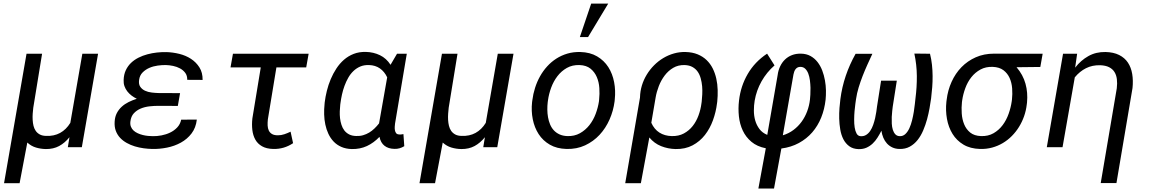

<svg xmlns="http://www.w3.org/2000/svg" viewBox="-20 -832 6496 1085"><path d="M217.8 -528.3 168 -223.1Q166 -207.5 164.8 -189.7Q163.6 -171.9 164.6 -154.3Q165.5 -136.7 169.4 -120.8Q173.3 -105 181.9 -92.5Q190.4 -80.1 204.6 -72.3Q218.8 -64.5 240.2 -64Q285.2 -62 319.6 -80.8Q354 -99.6 377.4 -137.7L445.3 -528.3H534.2L442.4 0H363.3L372.6 -56.6Q346.7 -24.4 314.2 -6.8Q281.7 10.7 239.3 10.3Q210 9.8 183.1 1.7Q156.2 -6.3 134.3 -26.4L90.8 203.1H2.9L129.9 -528.3Z M874.5 -233.9Q850.6 -233.9 824.2 -231Q797.9 -228 775.1 -218.5Q752.4 -209 736.3 -191.7Q720.2 -174.3 716.8 -145Q714.8 -128.4 720 -115.7Q725.1 -103 735.1 -94Q745.1 -85 758.5 -78.9Q772 -72.8 786.6 -69.1Q801.3 -65.4 816.2 -64Q831.1 -62.5 843.3 -62.5Q866.7 -62 892.6 -66.9Q918.5 -71.8 941.4 -82.8Q964.4 -93.8 981.4 -111.8Q998.5 -129.9 1003.9 -155.8L1092.3 -156.2Q1086.9 -109.9 1062.5 -77.9Q1038.1 -45.9 1002.2 -26.1Q966.3 -6.3 923.8 2.2Q881.3 10.7 840.3 9.8Q816.9 9.3 791.5 5.9Q766.1 2.4 741.9 -4.9Q717.8 -12.2 696.3 -24.2Q674.8 -36.1 658.9 -53Q643.1 -69.8 634.5 -92.5Q626 -115.2 627.9 -144.5Q629.4 -171.9 640.1 -192.6Q650.9 -213.4 668 -229Q685.1 -244.6 707 -255.4Q729 -266.1 752.9 -273.9Q736.8 -281.7 723.1 -292.2Q709.5 -302.7 699.2 -315.9Q689 -329.1 683.3 -345.2Q677.7 -361.3 678.7 -380.4Q679.7 -411.1 690.9 -435.1Q702.1 -459 720.5 -476.6Q738.8 -494.1 762.7 -506.1Q786.6 -518.1 813 -525.1Q839.4 -532.2 866.9 -535.2Q894.5 -538.1 920.4 -537.6Q956.5 -536.6 993.2 -527.6Q1029.8 -518.6 1059.1 -499.5Q1088.4 -480.5 1106.9 -451.2Q1125.5 -421.9 1125 -380.4L1038.1 -380.9Q1038.6 -404.3 1027.1 -419.9Q1015.6 -435.5 997.6 -445.3Q979.5 -455.1 958.3 -459.5Q937 -463.9 917.5 -464.4Q896 -464.8 871.1 -461.4Q846.2 -458 824.2 -448.5Q802.2 -439 785.9 -422.6Q769.5 -406.2 766.1 -380.4Q762.7 -356 772.7 -341.6Q782.7 -327.1 799.6 -319.3Q816.4 -311.5 837.2 -309.1Q857.9 -306.6 876.5 -306.2L997.6 -305.7L984.9 -233.4Z M1710.4 -451.2H1542L1493.7 -157.7Q1491.7 -139.2 1492.4 -122.8Q1493.2 -106.4 1499 -94.2Q1504.9 -82 1517.1 -74.7Q1529.3 -67.4 1550.3 -67.4Q1569.3 -67.4 1587.2 -73.5Q1605 -79.6 1622.1 -87.9L1636.2 -22.9Q1585.4 11.2 1524.4 9.8Q1485.4 8.8 1460.7 -5.4Q1436 -19.5 1422.9 -43Q1409.7 -66.4 1406 -97.4Q1402.3 -128.4 1406.2 -163.1L1453.6 -451.2H1282.7L1296.4 -528.3H1724.1Z M2278.8 -528.3 2212.4 -133.8Q2211.4 -126 2210.7 -115.7Q2210 -105.5 2211.7 -95.9Q2213.4 -86.4 2218.5 -79.6Q2223.6 -72.8 2234.9 -72.3Q2241.2 -71.3 2247.6 -72.3Q2253.9 -73.2 2259.8 -74.2L2264.6 -5.9Q2251.5 2 2238 5.9Q2224.6 9.8 2209 9.3Q2174.8 8.8 2153.1 -8.1Q2131.3 -24.9 2124.5 -58.6Q2092.3 -24.9 2053.7 -6.8Q2015.1 11.2 1967.8 10.3Q1934.1 9.3 1908.7 -2Q1883.3 -13.2 1865.2 -32.2Q1847.2 -51.3 1835.7 -75.9Q1824.2 -100.6 1818.4 -128.4Q1812.5 -156.2 1811.8 -185.5Q1811 -214.8 1814 -242.7L1814.9 -253.4Q1818.8 -285.2 1827.1 -318.8Q1835.4 -352.5 1848.9 -384.5Q1862.3 -416.5 1880.9 -444.8Q1899.4 -473.1 1923.8 -494.4Q1948.2 -515.6 1979 -527.6Q2009.8 -539.6 2047.9 -538.6Q2090.8 -537.6 2127.2 -520Q2163.6 -502.4 2187 -465.8L2223.6 -528.3ZM1902.8 -240.7Q1900.9 -223.1 1900.1 -203.1Q1899.4 -183.1 1901.6 -163.8Q1903.8 -144.5 1909.7 -126.5Q1915.5 -108.4 1926 -94.7Q1936.5 -81.1 1952.9 -72.5Q1969.2 -64 1992.7 -63.5Q2013.7 -62.5 2032 -67.9Q2050.3 -73.2 2066.2 -82.8Q2082 -92.3 2095.9 -105.7Q2109.9 -119.1 2122.1 -134.8L2168 -395Q2152.8 -427.2 2127 -445.3Q2101.1 -463.4 2065.4 -464.4Q2037.6 -465.3 2015.9 -456.1Q1994.1 -446.8 1977.1 -430.4Q1960 -414.1 1947.8 -392.3Q1935.5 -370.6 1926.8 -346.7Q1918 -322.8 1912.6 -298.1Q1907.2 -273.4 1904.3 -251.5Z M2565.4 -528.3 2515.6 -223.1Q2513.7 -207.5 2512.5 -189.7Q2511.2 -171.9 2512.2 -154.3Q2513.2 -136.7 2517.1 -120.8Q2521 -105 2529.5 -92.5Q2538.1 -80.1 2552.2 -72.3Q2566.4 -64.5 2587.9 -64Q2632.8 -62 2667.2 -80.8Q2701.7 -99.6 2725.1 -137.7L2793 -528.3H2881.8L2790 0H2710.9L2720.2 -56.6Q2694.3 -24.4 2661.9 -6.8Q2629.4 10.7 2586.9 10.3Q2557.6 9.8 2530.8 1.7Q2503.9 -6.3 2481.9 -26.4L2438.5 203.1H2350.6L2477.5 -528.3Z M2988.3 -265.6Q2992.7 -301.3 3003.7 -335.7Q3014.6 -370.1 3031.7 -400.6Q3048.8 -431.2 3072 -456.8Q3095.2 -482.4 3123.8 -500.7Q3152.3 -519 3186.3 -529.1Q3220.2 -539.1 3259.3 -538.1Q3314.9 -536.6 3354.2 -513.4Q3393.6 -490.2 3417.5 -452.9Q3441.4 -415.5 3450.4 -367.9Q3459.5 -320.3 3454.1 -270.5L3453.1 -259.3Q3446.3 -206.1 3424.6 -156.7Q3402.8 -107.4 3368.2 -70.1Q3333.5 -32.7 3286.4 -10.7Q3239.3 11.2 3181.6 9.8Q3126.5 8.3 3087.2 -14.4Q3047.9 -37.1 3023.9 -74.2Q3000 -111.3 2990.7 -158.2Q2981.4 -205.1 2986.8 -254.9ZM3075.2 -254.9Q3072.8 -234.4 3073 -212.4Q3073.2 -190.4 3076.9 -169.4Q3080.6 -148.4 3088.4 -129.4Q3096.2 -110.4 3109.4 -95.9Q3122.6 -81.5 3141.4 -72.8Q3160.2 -64 3185.5 -63Q3226.1 -61.5 3257.3 -79.1Q3288.6 -96.7 3310.8 -125Q3333 -153.3 3346.2 -188.7Q3359.4 -224.1 3364.7 -259.3L3365.7 -270Q3369.1 -300.8 3366.9 -334.5Q3364.7 -368.2 3352.5 -396.7Q3340.3 -425.3 3316.9 -444.1Q3293.5 -462.9 3255.4 -464.4Q3214.4 -465.8 3183.1 -448Q3151.9 -430.2 3129.9 -401.4Q3107.9 -372.6 3094.7 -336.7Q3081.5 -300.8 3076.7 -265.6ZM3320.8 -811.5H3417L3303.2 -622.6H3256.8Z M4031.7 -247.1Q4025.9 -199.2 4009 -152.6Q3992.2 -106 3963.6 -69.3Q3935.1 -32.7 3893.8 -10.7Q3852.5 11.2 3797.9 10.3Q3754.9 9.3 3716.1 -6.1Q3677.2 -21.5 3649.4 -55.2L3601.6 203.1H3513.2L3596.7 -281.2V-282.7Q3597.7 -316.9 3607.4 -349.1Q3617.2 -381.3 3634.8 -410.2Q3652.3 -439 3676 -462.9Q3699.7 -486.8 3728.3 -503.9Q3756.8 -521 3788.8 -530Q3820.8 -539.1 3854.5 -538.1Q3893.1 -537.1 3922.6 -524.9Q3952.1 -512.7 3973.1 -492.4Q3994.1 -472.2 4007.6 -445.3Q4021 -418.5 4027.8 -387.7Q4034.7 -356.9 4035.6 -323.7Q4036.6 -290.5 4033.2 -257.8ZM3945.3 -257.3Q3947.3 -276.4 3948.5 -299.1Q3949.7 -321.8 3947.8 -344.5Q3945.8 -367.2 3939.9 -388.7Q3934.1 -410.2 3922.9 -426.5Q3911.6 -442.9 3893.6 -453.1Q3875.5 -463.4 3849.1 -464.4Q3812.5 -465.3 3784.4 -448.7Q3756.3 -432.1 3736.1 -405.3Q3715.8 -378.4 3703.1 -345.7Q3690.4 -313 3685.1 -281.7L3660.6 -138.2Q3676.8 -101.6 3706.3 -82.8Q3735.8 -64 3775.9 -63Q3814.9 -62 3844.5 -77.9Q3874 -93.8 3894.5 -119.9Q3915 -146 3927.2 -179.4Q3939.5 -212.9 3943.8 -247.1Z M4307.6 5.9Q4258.3 -3.9 4226.6 -30.5Q4194.8 -57.1 4177.5 -94Q4160.2 -130.9 4155.5 -175Q4150.9 -219.2 4156.2 -263.7Q4165.5 -345.7 4205.6 -414.3Q4245.6 -482.9 4314.9 -528.8L4356.9 -462.4Q4312.5 -423.8 4283.4 -372.3Q4254.4 -320.8 4244.6 -262.7Q4240.2 -236.3 4240.2 -207Q4240.2 -177.7 4247.8 -151.1Q4255.4 -124.5 4271.7 -102.8Q4288.1 -81.1 4315.9 -69.8L4374.5 -407.7Q4377.9 -434.1 4388.4 -456.5Q4398.9 -479 4415.8 -495.4Q4432.6 -511.7 4455.3 -520.5Q4478 -529.3 4505.9 -528.8Q4537.1 -528.3 4560.3 -515.4Q4583.5 -502.4 4599.9 -481.4Q4616.2 -460.4 4626.5 -433.6Q4636.7 -406.7 4641.8 -377.9Q4647 -349.1 4647.5 -320.8Q4647.9 -292.5 4645.5 -269Q4639.6 -214.8 4620.6 -167.7Q4601.6 -120.6 4570.1 -84.2Q4538.6 -47.9 4494.6 -23.9Q4450.7 0 4395.5 7.3L4354 233.4H4265.6ZM4403.8 -67.4Q4437.5 -77.6 4464.1 -97.7Q4490.7 -117.7 4510 -144.3Q4529.3 -170.9 4541.3 -202.9Q4553.2 -234.9 4557.1 -269Q4558.1 -279.3 4559.3 -296.9Q4560.5 -314.5 4560.1 -335.4Q4559.6 -356.4 4556.9 -377.7Q4554.2 -398.9 4547.6 -416.3Q4541 -433.6 4529.8 -444.1Q4518.6 -454.6 4501 -454.1Q4492.2 -453.6 4485.8 -450Q4479.5 -446.3 4475.1 -440.2Q4470.7 -434.1 4468 -426.5Q4465.3 -418.9 4463.9 -411.1Z M4909.7 -527.8Q4895.5 -497.1 4881.3 -465.8Q4867.2 -434.6 4854.7 -402.6Q4842.3 -370.6 4832.3 -337.9Q4822.3 -305.2 4817.4 -271.5Q4816.4 -263.7 4813.7 -245.4Q4811 -227.1 4809.1 -204.3Q4807.1 -181.6 4806.9 -157Q4806.6 -132.3 4809.8 -111.8Q4813 -91.3 4820.6 -77.4Q4828.1 -63.5 4842.8 -62.5Q4860.8 -61 4874.5 -69.6Q4888.2 -78.1 4897.9 -92.8Q4907.7 -107.4 4914.3 -126.2Q4920.9 -145 4925.3 -164.1Q4929.7 -183.1 4932.1 -200.4Q4934.6 -217.8 4936 -229.5L4959 -376H5047.9L5024.9 -229.5Q5023.9 -220.7 5022 -205.1Q5020 -189.5 5019.3 -171.1Q5018.6 -152.8 5019.5 -133.5Q5020.5 -114.3 5025.4 -98.6Q5030.3 -83 5039.6 -73Q5048.8 -63 5064.9 -62.5Q5083 -62 5096.2 -74.5Q5109.4 -86.9 5118.7 -106.9Q5127.9 -127 5134 -151.6Q5140.1 -176.3 5144 -200.2Q5147.9 -224.1 5149.9 -244.4Q5151.9 -264.6 5153.3 -275.9Q5161.6 -339.4 5161.1 -402.8Q5160.6 -466.3 5147 -529.3L5235.4 -528.3Q5243.2 -497.6 5246.6 -465.8Q5250 -434.1 5250.2 -402.3Q5250.5 -370.6 5248 -338.9Q5245.6 -307.1 5241.7 -275.9Q5238.3 -251.5 5232.9 -220.7Q5227.5 -189.9 5218.8 -157.7Q5210 -125.5 5197 -95Q5184.1 -64.5 5165.3 -40.8Q5146.5 -17.1 5121.1 -3.2Q5095.7 10.7 5062.5 9.8Q5040 9.3 5022.5 1Q5004.9 -7.3 4992.2 -21.2Q4979.5 -35.2 4971.7 -53.7Q4963.9 -72.3 4960.9 -93.3Q4950.7 -73.2 4938.7 -54.2Q4926.8 -35.2 4911.1 -20.5Q4895.5 -5.9 4876.2 2.7Q4856.9 11.2 4832 10.7Q4800.3 9.8 4779.3 -5.6Q4758.3 -21 4745.8 -45.4Q4733.4 -69.8 4728.3 -100.3Q4723.1 -130.9 4722.4 -161.9Q4721.7 -192.9 4723.9 -221.7Q4726.1 -250.5 4729 -271.5Q4737.8 -339.8 4759.5 -403.8Q4781.2 -467.8 4814.9 -527.8Z M5858.9 -453.6 5724.6 -452.1Q5761.2 -409.2 5775.1 -358.9Q5789.1 -308.6 5783.7 -252.4L5782.2 -240.7Q5778.3 -207 5767.1 -175Q5755.9 -143.1 5738.5 -115Q5721.2 -86.9 5698 -63.5Q5674.8 -40 5646.7 -23.4Q5618.7 -6.8 5586.4 2Q5554.2 10.7 5518.6 9.8Q5462.9 8.3 5424.3 -14.9Q5385.7 -38.1 5362.8 -75.4Q5339.8 -112.8 5331.3 -160.2Q5322.8 -207.5 5328.1 -256.8L5329.6 -268.1Q5335.9 -321.8 5357.4 -369.4Q5378.9 -417 5413.3 -452.4Q5447.8 -487.8 5494.1 -508.3Q5540.5 -528.8 5597.2 -528.8L5872.1 -528.3ZM5416 -254.9Q5412.6 -224.6 5414.8 -191.2Q5417 -157.7 5428.5 -129.6Q5439.9 -101.6 5462.6 -83Q5485.4 -64.5 5523.4 -63Q5564 -61.5 5594.5 -79.1Q5625 -96.7 5646.2 -125.2Q5667.5 -153.8 5679.9 -189.2Q5692.4 -224.6 5697.3 -259.3L5698.7 -270Q5702.1 -300.3 5699.7 -332.5Q5697.3 -364.7 5685.3 -391.4Q5673.3 -418 5650.4 -435.3Q5627.4 -452.6 5590.3 -454.1Q5550.8 -455.6 5520.8 -439.2Q5490.7 -422.9 5469.2 -395.8Q5447.8 -368.7 5435.1 -334.2Q5422.4 -299.8 5417.5 -265.6Z M6066.9 -528.3 6055.7 -449.7Q6087.9 -491.2 6130.6 -515.1Q6173.3 -539.1 6227.1 -538.1Q6272.9 -537.1 6304.4 -521.2Q6335.9 -505.4 6354 -478Q6372.1 -450.7 6378.2 -413.8Q6384.3 -377 6379.9 -334.5L6289.1 202.6H6200.2L6291 -333Q6294.4 -360.8 6291.5 -384.5Q6288.6 -408.2 6277.8 -425.3Q6267.1 -442.4 6247.3 -452.4Q6227.5 -462.4 6196.8 -463.4Q6152.3 -464.4 6116.9 -446.5Q6081.5 -428.7 6053.7 -395L5984.4 0H5895.5L5987.3 -528.3Z"/></svg>

Font: Roboto Mono
Style: Italic
Weight: 400
Designer: Google
Version: Version 2.000985; 2015; ttfautohint (v1.3)